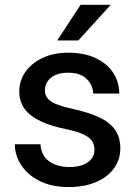

<svg xmlns="http://www.w3.org/2000/svg" viewBox="-20 -753 556 783"><path d="M260.7 9.8Q189.5 9.8 140.4 -15.6Q91.3 -41 65.9 -80.8Q40.5 -120.6 40.5 -164.6H145Q147 -130.4 164.6 -109.9Q182.1 -89.4 208.3 -80.6Q234.4 -71.8 261.2 -71.8Q295.4 -71.8 318.4 -80.8Q341.3 -89.8 353.3 -105.7Q365.2 -121.6 365.2 -142.1Q365.2 -160.2 356.7 -175.5Q348.1 -190.9 323 -203.6Q297.9 -216.3 248 -226.6Q190.9 -238.3 148.2 -257.6Q105.5 -276.9 82 -306.9Q58.6 -336.9 58.6 -380.9Q58.6 -423.3 83 -459Q107.4 -494.6 152.6 -516.4Q197.8 -538.1 258.8 -538.1Q323.7 -538.1 370.4 -515.9Q417 -493.7 441.7 -456.1Q466.3 -418.5 466.3 -371.6H359.9Q359.9 -403.8 334 -430.2Q308.1 -456.5 258.8 -456.5Q225.6 -456.5 204.3 -446.3Q183.1 -436 173.1 -419.7Q163.1 -403.3 163.1 -384.8Q163.1 -366.7 172.9 -353.3Q182.6 -339.8 207.3 -329.3Q231.9 -318.8 277.8 -308.6Q340.3 -294.9 383.3 -275.1Q426.3 -255.4 448.5 -224.6Q470.7 -193.8 470.7 -147.9Q470.7 -102.1 444.6 -66.2Q418.5 -30.3 371.3 -10.3Q324.2 9.8 260.7 9.8ZM308.6 -733.4H431.6L299.3 -587.9H213.4Z"/></svg>

Font: Heebo Medium
Style: Regular
Weight: 500
Designer: Oded Ezer
Foundry: Ezer Type House
Version: Version 3.100